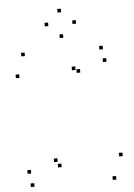

<svg xmlns="http://www.w3.org/2000/svg" viewBox="-63 -1013 746 1070"><g transform="rotate(-5 310.0 -478.0)"><path d="M55.4 -601.6V-621.6H35.4V-601.6ZM395.6 -601.6V-621.6H375.6V-601.6ZM370.5 -618.3V-638.3H350.5V-618.3ZM74 -65.2V-85.2H54V-65.2ZM85.9 10V-10H65.9V10ZM543.8 10V-10H523.8V10ZM590.6 -117.1V-137.1H570.6V-117.1ZM226.5 -117.1V-137.1H206.5V-117.1ZM246.2 -85.6V-105.6H226.2V-85.6ZM546.4 -649.2V-669.2H526.4V-649.2ZM532.7 -720V-740H512.7V-720ZM96.1 -720V-740H76.1V-720ZM395.9 -875.1V-895.1H375.9V-875.1ZM318.3 -945.8V-965.8H298.3V-945.8ZM240.8 -875.1V-895.1H220.8V-875.1ZM318.3 -803.2V-823.2H298.3V-803.2Z"/></g></svg>

Font: Monaspace Argon Dots Var
Style: Regular
Weight: 400
Designer: Riley Cran and the Lettermatic Team
Version: Version 1.100 (Monaspace Argon Dots)